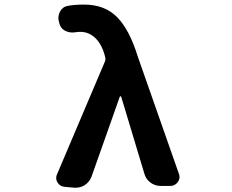

<svg xmlns="http://www.w3.org/2000/svg" viewBox="-20 -832 1040 859"><path d="M389.6 -42Q380.9 -18.6 359.4 -3.9Q340.8 7.8 319.3 7.8Q315.4 7.8 312.5 7.8L269.5 3.9Q249 2.9 237.3 -15.6Q231.4 -25.4 231.4 -36.1Q231.4 -44.9 235.4 -52.7L450.2 -558.6Q453.1 -565.4 451.2 -572.3L449.2 -582Q435.5 -633.8 406.7 -661.6Q377.9 -689.5 338.9 -689.5Q327.1 -689.5 316.4 -687.5Q310.5 -686.5 304.7 -686.5Q287.1 -686.5 271.5 -694.3Q252 -704.1 246.1 -725.6L244.1 -733.4Q241.2 -742.2 241.2 -751Q241.2 -765.6 248 -779.3Q259.8 -801.8 283.2 -805.7Q313.5 -811.5 356.4 -811.5Q448.2 -811.5 503.9 -755.4Q559.6 -699.2 597.7 -575.2L780.3 -54.7Q783.2 -46.9 783.2 -40Q783.2 -28.3 775.4 -17.6Q762.7 0 741.2 0H700.2Q673.8 0 653.3 -15.1Q632.8 -30.3 626 -54.7L522.5 -398.4Q521.5 -401.4 519 -401.4Q516.6 -401.4 515.6 -398.4Z"/></svg>

Font: Gen Jyuu Gothic Monospace Bold
Style: Bold
Weight: 700
Designer: [Source Han Sans]
Ryoko NISHIZUKA  (kana & ideographs); Paul D. Hunt (Latin, Greek & Cyrillic); Wenlong ZHANG  (bopomofo
Version: Version 1.002.20150607